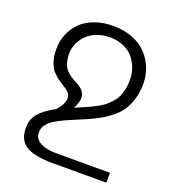

<svg xmlns="http://www.w3.org/2000/svg" viewBox="-134 -630 857 945"><g transform="rotate(20 294.5 -157.5)"><path d="M132.8 91.8Q132.8 127.4 167.5 143.8Q202.1 160.2 251 159.2H529.8V210.9H247.1Q155.3 210.9 110.1 184.8Q64.9 158.7 64.9 91.8Q64.9 45.9 92.8 14.4Q120.6 -17.1 173.8 -44.9Q226.1 -103.5 200.2 -139.2Q192.9 -148.9 176 -159.7Q159.2 -170.4 142.8 -181.4Q126.5 -192.4 110.1 -209Q93.8 -225.6 83.5 -254.6Q73.2 -283.7 73.2 -323.2Q72.8 -363.8 87.4 -400.1Q102.1 -436.5 129.6 -464.8Q157.2 -493.2 201.7 -509.8Q246.1 -526.4 301.8 -525.9Q357.9 -525.4 402.8 -507.3Q447.8 -489.3 475.8 -458.7Q503.9 -428.2 518.8 -390.4Q533.7 -352.5 534.2 -311Q534.7 -265.6 523.4 -228.5Q512.2 -191.4 495.1 -165.8Q478 -140.1 449.5 -117.4Q420.9 -94.7 395 -80.6Q369.1 -66.4 332 -49.8Q317.9 -43.9 295.4 -34.4Q272.9 -24.9 260.7 -19.8Q248.5 -14.6 230.2 -6.3Q211.9 2 201.9 7.6Q191.9 13.2 179 21.2Q166 29.3 158.9 36.4Q151.9 43.5 145 52.5Q138.2 61.5 135.5 71.3Q132.8 81.1 132.8 91.8ZM266.1 -162.1Q280.8 -133.8 253.9 -81.1Q259.3 -83.5 274.4 -90.1Q289.6 -96.7 297.9 -100.1Q320.3 -109.9 333.3 -116Q346.2 -122.1 366.7 -133.5Q387.2 -145 399.4 -155.3Q411.6 -165.5 426 -181.4Q440.4 -197.3 448.2 -214.6Q456.1 -231.9 461.2 -255.6Q466.3 -279.3 465.8 -306.2Q465.3 -336.4 455.6 -364Q445.8 -391.6 427 -415Q408.2 -438.5 376.5 -452.9Q344.7 -467.3 304.2 -467.8Q265.1 -467.8 233.2 -455.1Q201.2 -442.4 181.4 -421.6Q161.6 -400.9 150.9 -375.7Q140.1 -350.6 140.1 -324.2Q140.1 -294.4 147.7 -272.5Q155.3 -250.5 167 -238.8Q178.7 -227.1 193.6 -217.3Q208.5 -207.5 221.9 -201.4Q235.4 -195.3 247.8 -185.1Q260.3 -174.8 266.1 -162.1Z"/></g></svg>

Font: Montserrat arm Light
Style: Regular
Weight: 300
Designer: Julieta Ulanovsky
Foundry: Julieta Ulanovsky
Version: Version 6.000;PS 006.000;hotconv 1.0.88;makeotf.lib2.5.64775